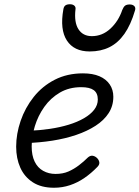

<svg xmlns="http://www.w3.org/2000/svg" viewBox="-20 -864 656 903"><path d="M234 19Q174 19 134.5 -6.5Q95 -32 75.5 -75.5Q56 -119 56 -174Q56 -234 77 -295.5Q98 -357 138.5 -408Q179 -459 237.5 -489Q296 -519 370 -519Q416 -519 447.5 -505.5Q479 -492 496 -467Q513 -442 513 -409Q513 -366 491 -332Q469 -298 429.5 -272.5Q390 -247 338.5 -229.5Q287 -212 226.5 -202.5Q166 -193 100 -191L117 -249Q167 -251 214.5 -258Q262 -265 303 -277.5Q344 -290 375 -308Q406 -326 423 -348Q440 -370 440 -396Q440 -426 421 -440Q402 -454 362 -454Q305 -454 261.5 -428.5Q218 -403 188.5 -361.5Q159 -320 144 -271Q129 -222 129 -175Q129 -133 143 -104Q157 -75 183 -60.5Q209 -46 241 -46Q276 -46 302 -57.5Q328 -69 351 -86.5Q374 -104 394 -124Q405 -133 415.5 -131.5Q426 -130 435 -122Q445 -113 447 -101.5Q449 -90 438 -79Q409 -49 377 -27Q345 -5 309 7Q273 19 234 19ZM402 -622Q328 -622 294.5 -673.5Q261 -725 278 -820Q280 -833 287.5 -838.5Q295 -844 309 -844Q322 -844 329.5 -837.5Q337 -831 335 -820Q328 -759 349 -726.5Q370 -694 412 -694Q461 -694 499 -729Q537 -764 555 -817Q561 -832 568.5 -837.5Q576 -843 590 -843Q604 -843 611.5 -835.5Q619 -828 615 -815Q595 -747 565 -704.5Q535 -662 494.5 -642Q454 -622 402 -622Z"/></svg>

Font: Playwrite CO Light
Style: Regular
Weight: 300
Version: Version 1.002